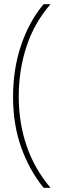

<svg xmlns="http://www.w3.org/2000/svg" viewBox="-20 -978 295 912"><path d="M42 -518Q42 -651 80.5 -764Q119 -877 187 -958H220Q143 -870 106 -757.5Q69 -645 69 -519Q69 -395 106.5 -285Q144 -175 220 -86H187Q119 -170 80.5 -278.5Q42 -387 42 -518Z"/></svg>

Font: Noto Sans Khmer UI SemiCondensed Thin
Style: Regular
Weight: 100
Width: 4
Designer: Danh Hong and the Monotype Design Team
Foundry: Monotype Imaging Inc.
Version: Version 2.002; ttfautohint (v1.8.4.7-5d5b)